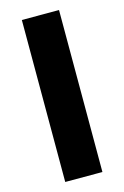

<svg xmlns="http://www.w3.org/2000/svg" viewBox="-112 -771 533 823"><g transform="rotate(-15 154.0 -359.5)"><path d="M236.8 0V-718.8H71.8V0Z"/></g></svg>

Font: Winston ExtraBold
Style: Regular
Weight: 800
Designer: Vernon Adams, Kim Jin-seong, David Berlow, Cristiano Sobral
Foundry: The Winston Project Authors
Version: Version 3.004